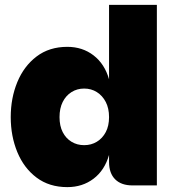

<svg xmlns="http://www.w3.org/2000/svg" viewBox="-20 -760 719 787"><path d="M256 7Q182 7 130 -32Q78 -71 51 -136.5Q24 -202 24 -280Q24 -358 51 -423.5Q78 -489 130 -528.5Q182 -568 256 -568Q318 -568 363.5 -533Q409 -498 427 -435V-740H623V0H523Q477 0 452 -25Q427 -50 427 -96V-125Q409 -62 363.5 -27.5Q318 7 256 7ZM325 -165Q354 -165 377 -179Q400 -193 413.5 -218.5Q427 -244 427 -280Q427 -316 413.5 -342Q400 -368 377 -382.5Q354 -397 325 -397Q296 -397 273 -382.5Q250 -368 237 -342Q224 -316 224 -280Q224 -244 237 -218.5Q250 -193 273 -179Q296 -165 325 -165Z"/></svg>

Font: Parkinsans Light ExtraBold
Style: Regular
Weight: 800
Version: Version 1.000